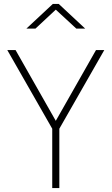

<svg xmlns="http://www.w3.org/2000/svg" viewBox="-20 -954 566 974"><path d="M245 0V-301L17 -700H59L263 -341L467 -700H509L281 -301V0ZM114 -809 248 -934H278L412 -809H367L263 -905L160 -809Z"/></svg>

Font: Cairo Play ExtraLight
Style: Regular
Weight: 250
Version: Version 3.119